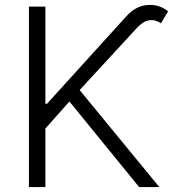

<svg xmlns="http://www.w3.org/2000/svg" viewBox="-20 -754 706 774"><path d="M96.6 0V-727.3H163V-335.6H169.4L488.6 -687.5Q525.6 -729.4 573.2 -733.7Q620.7 -737.9 657.7 -708.5L628.9 -660.2Q605.1 -676.1 580.8 -672.2Q556.5 -668.3 531.2 -640.6L301.1 -391L622.2 0H540.8L259.9 -344.8L163 -236.2V0Z"/></svg>

Font: Inter Zeller Light
Style: Regular
Weight: 300
Designer: Rasmus Andersson; Joe Bland
Foundry: zeller
Version: Version 3.015;git-dec3a8cb1